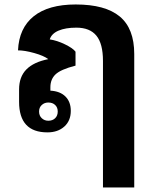

<svg xmlns="http://www.w3.org/2000/svg" viewBox="-20 -580 692 854"><path d="M294.9 -86.9Q294.9 -43 266.1 -17.1Q237.3 8.8 190.9 8.8Q64.9 8.8 64.9 -127V-182.1Q64.9 -238.3 97.4 -271.2Q129.9 -304.2 194.8 -316.9Q175.3 -332 132.6 -344Q89.8 -356 60.1 -356Q64.5 -455.1 129.9 -507.6Q195.3 -560.1 316.9 -560.1Q448.2 -560.1 512.7 -506.6Q577.1 -453.1 577.1 -339.8V253.9H438V-309.1Q438 -385.7 408.7 -421.4Q379.4 -457 319.8 -457Q271.5 -457 240.5 -443.8Q209.5 -430.7 201.2 -404.8Q233.9 -399.9 269 -382.8Q304.2 -365.7 315.9 -350.1V-288.1Q249.5 -271 226.8 -249Q204.1 -227.1 204.1 -191.9V-176.8Q247.6 -174.3 271.2 -150.6Q294.9 -127 294.9 -86.9ZM236.8 -84Q236.8 -102.1 225.3 -113Q213.9 -124 194.8 -124Q177.7 -124 165.8 -113Q153.8 -102.1 153.8 -84Q153.8 -65.4 165.8 -54.2Q177.7 -43 194.8 -43Q213.9 -43 225.3 -54.2Q236.8 -65.4 236.8 -84Z"/></svg>

Font: Droid Sans Thai
Style: Bold
Weight: 700
Designer: Steve Matteson
Foundry: Ascender Corporation
Version: Version 1.00